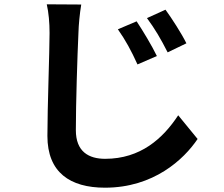

<svg xmlns="http://www.w3.org/2000/svg" viewBox="-20 -806 1040 891"><path d="M614 -707 527 -670C563 -619 589 -571 618 -507L708 -546C686 -592 642 -665 614 -707ZM748 -761 662 -722C699 -672 726 -626 758 -563L845 -605C823 -650 777 -721 748 -761ZM197 -786C206 -747 210 -700 210 -653C210 -567 200 -308 200 -175C200 -6 305 65 467 65C693 65 833 -66 897 -161L807 -271C736 -163 632 -69 468 -69C392 -69 332 -102 332 -202C332 -325 339 -546 344 -653C345 -692 350 -743 357 -785Z"/></svg>

Font: Noto Sans CJK JP Bold
Style: Regular
Weight: 700
Designer: Ryoko NISHIZUKA (kana & ideographs); Paul D. Hunt (Latin, Greek & Cyrillic); Wenlong ZHANG (bopomofo); Sandoll Communica
Foundry: Adobe Systems Incorporated
Version: Version 1.004;PS 1.004;hotconv 1.0.82;makeotf.lib2.5.63406